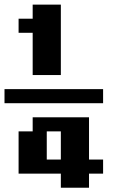

<svg xmlns="http://www.w3.org/2000/svg" viewBox="-20 -708 540 852"><path d="M0 -312.5H437.5V-250H0ZM62.5 -625H125V-687.5H250V-375H125V-562.5H62.5ZM62.5 -125H125V-187.5H375V0H437.5V62.5H375V125H250V62.5H62.5ZM187.5 -125V0H250V-125Z"/></svg>

Font: NeoDunggeunmo
Style: Regular
Weight: 400
Monospace: yes
Version: Version 1.600